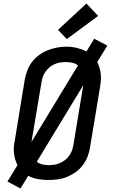

<svg xmlns="http://www.w3.org/2000/svg" viewBox="-20 -1010 640 1086"><path d="M96 56 22 17 79 -76Q71 -91 66 -108.5Q61 -126 59 -144Q57 -162 58.5 -180.5Q60 -199 64 -217L120 -560Q125 -586 134.5 -611.5Q144 -637 161 -659.5Q178 -682 201.5 -699Q225 -716 250.5 -726Q276 -736 302.5 -741Q329 -746 356 -746Q386 -746 415 -739Q444 -732 469 -719L513 -791L587 -752L530 -659Q538 -644 543 -626.5Q548 -609 550 -591Q552 -573 550.5 -554.5Q549 -536 546 -518L489 -175Q485 -149 475 -123.5Q465 -98 448 -75.5Q431 -53 408 -36.5Q385 -20 359 -9.5Q333 1 306.5 4.5Q280 8 254 8Q224 8 194.5 3Q165 -2 140 -16ZM158 -207 421 -640Q407 -651 389 -655Q371 -659 352 -659Q336 -659 320.5 -656.5Q305 -654 289.5 -647.5Q274 -641 261 -630Q248 -619 238 -605.5Q228 -592 222.5 -576.5Q217 -561 215 -546ZM255 -76Q255 -76 255.5 -76Q256 -76 256 -76Q272 -76 287.5 -78.5Q303 -81 318.5 -87.5Q334 -94 347.5 -104.5Q361 -115 371 -128.5Q381 -142 386.5 -157.5Q392 -173 395 -189L451 -528L188 -95Q202 -84 219.5 -80Q237 -76 255 -76ZM358 -789 308 -841 469 -990 535 -920Z"/></svg>

Font: Iosevka Curly Slab MdExObl
Style: Regular
Weight: 500
Width: 7
Italic angle: -9°
Monospace: yes
Designer: Belleve Invis
Foundry: Belleve Invis
Version: Version 11.1.0; ttfautohint (v1.8.3)